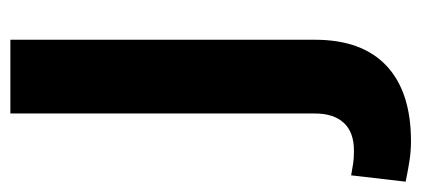

<svg xmlns="http://www.w3.org/2000/svg" viewBox="-241 -571 812 370"><g transform="rotate(90 165.0 -386.0)"><path d="M56.6 0V-586.9Q56.6 -677.7 106.9 -724.9Q157.2 -772 252 -772Q270.5 -772 288.6 -769.3Q306.6 -766.6 330.1 -761.7L317.9 -656.7Q304.7 -659.2 294.7 -660.6Q284.7 -662.1 270.5 -662.1Q234.9 -662.1 216.8 -642.6Q198.7 -623 198.7 -586.9V0Z"/></g></svg>

Font: Roboto Web
Style: Bold
Weight: 700
Designer: Google
Version: Version 1.200310; 2013